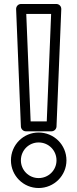

<svg xmlns="http://www.w3.org/2000/svg" viewBox="-20 -905 389 965"><path d="M134 -295 112 -835H237L215 -295ZM85 -269C85.5 -256.5 96.4 -245 110 -245H239C251.5 -245 263.4 -255.4 264 -269L288 -859C288.6 -874.5 276.2 -885 263 -885H86C70.5 -885 60.5 -872.1 61 -859ZM174 -189C224.3 -189 264 -149.3 264 -99C264 -49.9 224.4 -10 174 -10C124.8 -10 85 -49.8 85 -99C85 -149.4 124.9 -189 174 -189ZM174 -239C97.1 -239 35 -176.6 35 -99C35 -22.2 97.2 40 174 40C251.6 40 314 -22.1 314 -99C314 -176.7 251.7 -239 174 -239Z"/></svg>

Font: Hussar Techniczny
Style: Bold 
Weight: 700
Foundry: Cannot Into Space Fonts
Version: Version 0.77